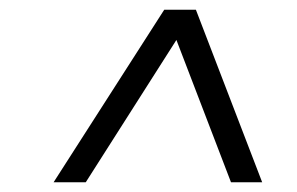

<svg xmlns="http://www.w3.org/2000/svg" viewBox="-20 -750 610 394"><path d="M90 -376 317 -730H382L518 -376H454L342 -668L156 -376Z"/></svg>

Font: MuseoModerno Thin Light
Style: Italic
Weight: 300
Italic angle: -9°
Version: Version 1.003